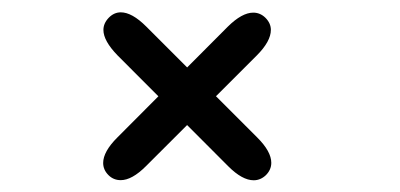

<svg xmlns="http://www.w3.org/2000/svg" viewBox="-20 -448 659 316"><path d="M158.5 -159.8Q149.8 -168.5 149.8 -179.8Q149.8 -198.5 173.2 -221.8L355 -404.2Q378.3 -427.2 396.8 -427.2Q408.2 -427.2 416.8 -418.8Q425.8 -409.8 425.8 -398.8Q425.8 -380 402.7 -356.8L220.2 -174.5Q197.2 -151.5 178.7 -151.5Q166.8 -151.5 158.5 -159.8ZM417.7 -159.8Q408.8 -151.3 397.5 -151.3Q378.7 -151.3 355.7 -174.3L173.5 -356.8Q150.2 -380.8 150.2 -398.7Q150.2 -409.7 159 -418.8Q167.7 -427.7 178.8 -427.7Q197.3 -427.7 220.7 -404.3L403.3 -221.8Q426.5 -198.7 426.5 -180Q426.5 -168.7 417.7 -159.8Z"/></svg>

Font: Sono ExtraLight
Style: Regular
Weight: 200
Designer: Tyler Finck
Foundry: Tyler Finck
Version: Version 2.112